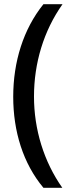

<svg xmlns="http://www.w3.org/2000/svg" viewBox="-20 -737 346 915"><path d="M43 -276C43 -111 90 42 187 158H277C189 33 142 -120 142 -277C142 -436 188 -590 278 -717H187C91 -598 43 -442 43 -276Z"/></svg>

Font: Noto Sans Arabic SemCond Med
Style: Regular
Weight: 500
Width: 4
Designer: Monotype Design Team, Nadine Chahine, Nizar Qandah and Khaled Hosny
Foundry: Monotype Imaging Inc.
Version: Version 2.012